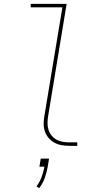

<svg xmlns="http://www.w3.org/2000/svg" viewBox="-20 -755 540 994"><path d="M340 0Q319 0 299 -3.5Q279 -7 261.5 -16.5Q244 -26 231.5 -41Q219 -56 212.5 -74.5Q206 -93 206 -114Q206 -135 210 -156L303 -717H139V-735H325L229 -153Q226 -135 226 -117Q226 -99 231 -83Q236 -67 247 -53.5Q258 -40 272.5 -32Q287 -24 304.5 -21Q322 -18 340 -18H380V0ZM183 219 169 210Q186 187 195.5 161Q205 135 210 108H184L191 66H234L227 108Q222 137 212 165.5Q202 194 183 219Z"/></svg>

Font: Iosevka SS04 Thin
Style: Italic
Weight: 100
Italic angle: -9°
Monospace: yes
Designer: Belleve Invis
Foundry: Belleve Invis
Version: Version 19.0.0; ttfautohint (v1.8.4)